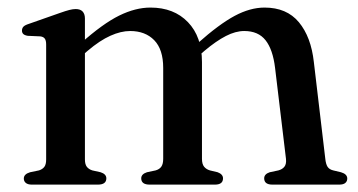

<svg xmlns="http://www.w3.org/2000/svg" viewBox="-20 -500 970 520"><path d="M210 -450V-68Q210 -55 215.2 -48.2Q220.5 -41.5 230 -38.5L252.5 -33.5Q268 -28.5 268 -17Q268 0 245 0H66.5Q55.5 0 50 -4.5Q44.5 -9 44.5 -16.5Q44.5 -22.5 48.8 -26.8Q53 -31 61.5 -33.5L85.5 -38.5Q95 -41.5 100 -48Q105 -54.5 105 -68V-379.5Q105 -390.5 101.2 -395.5Q97.5 -400.5 89 -401.5L55 -403Q46.5 -404.5 43 -408Q39.5 -411.5 39.5 -417Q39.5 -423.5 43.5 -427.8Q47.5 -432 58.5 -435.5L142.5 -465Q158 -470.5 167.8 -473Q177.5 -475.5 185 -475.5Q197.5 -475.5 203.8 -468.8Q210 -462 210 -450ZM196 -344 177 -363.5 198.5 -382.5Q258.5 -436 302.8 -457.8Q347 -479.5 387.5 -479.5Q451 -479.5 489 -440Q527 -400.5 527 -332V-70Q527 -55.5 532.8 -48.5Q538.5 -41.5 548.5 -38.5L569.5 -33.5Q584 -28 584 -17Q584 0 562 0H385.5Q362.5 0 362.5 -17Q362.5 -28.5 378 -33.5L401.5 -38.5Q412 -41.5 417 -48.8Q422 -56 422 -70V-316Q422 -366 397.8 -391Q373.5 -416 332.5 -416Q307.5 -416 279 -403.2Q250.5 -390.5 217.5 -362.5ZM512.5 -344 493.5 -363.5 515 -382.5Q573.5 -434.5 615.5 -457Q657.5 -479.5 696.5 -479.5Q756.5 -479.5 789.5 -439.8Q822.5 -400 830 -332L861 -70Q862.5 -55.5 867.2 -48.2Q872 -41 882.5 -38.5L903.5 -33.5Q912 -31 916.2 -26.8Q920.5 -22.5 920.5 -16.5Q920.5 -9 915.2 -4.5Q910 0 898.5 0H718Q695.5 0 695.5 -17Q695.5 -28.5 710.5 -33.5L734 -38.5Q745 -41.5 750.5 -48.8Q756 -56 754.5 -70L725 -316Q719 -366 699.2 -391Q679.5 -416 641.5 -416Q618 -416 591.8 -402.5Q565.5 -389 534 -362.5Z"/></svg>

Font: Fraunces 16pt
Style: Regular
Weight: 400
Version: Version 1.000;[b76b70a41]